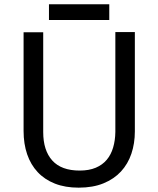

<svg xmlns="http://www.w3.org/2000/svg" viewBox="-20 -864 738 894"><path d="M607.9 -714.8V-252Q607.9 -196.3 591.8 -148.4Q575.7 -100.6 543.2 -65.4Q510.7 -30.3 461.7 -10.3Q412.6 9.8 346.2 9.8Q283.7 9.8 235.8 -9Q188 -27.8 155.5 -62.5Q123 -97.2 106.4 -145.8Q89.8 -194.3 89.8 -253.9V-713.9H181.2V-249Q181.2 -163.6 223.4 -116.7Q265.6 -69.8 351.1 -69.8Q394.5 -69.8 425.8 -83Q457 -96.2 477.1 -120.1Q497.1 -144 506.8 -177.2Q516.6 -210.4 517.1 -250V-714.8ZM208 -844.2H488.8V-771H208Z"/></svg>

Font: WenQuanYi Micro Hei
Style: Regular
Weight: 400
Foundry: Ascender Corporation
Version: Version 0.2.0-beta